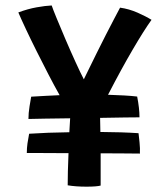

<svg xmlns="http://www.w3.org/2000/svg" viewBox="-20 -681 574 702"><path d="M84 -246Q84 -267 88 -292.2Q92 -317.5 94 -327.5Q120.5 -329 146.2 -330.5Q172 -332 198 -333Q178.5 -367.5 156.8 -409.5Q135 -451.5 113.8 -494Q92.5 -536.5 75 -573.8Q57.5 -611 47 -635.5Q81.5 -648.5 113.8 -654.2Q146 -660 169 -661Q173 -648.5 187 -614.5Q201 -580.5 219.2 -537.8Q237.5 -495 255.8 -455Q274 -415 286.5 -391Q292.5 -403 305 -428.8Q317.5 -454.5 333.5 -486.8Q349.5 -519 366 -551.5Q382.5 -584 396.8 -611Q411 -638 419 -653Q451.5 -648.5 482.8 -634.8Q514 -621 534 -608.5Q506 -569.5 464.8 -499Q423.5 -428.5 375 -334.5Q406.5 -333.5 433.8 -332Q461 -330.5 481.5 -328Q490 -285 490 -252Q476 -252 436.2 -251.5Q396.5 -251 346 -250Q346.5 -226.5 347 -198.5Q427.5 -198 486.5 -194Q488 -182 490.2 -160.2Q492.5 -138.5 491.5 -119.5Q476.5 -119.5 437 -120Q397.5 -120.5 348 -120.5Q348 -98 348 -73Q348 -48 348 -28.2Q348 -8.5 348 -2.5Q333 1.5 296 1.5Q256.5 1.5 227.5 -3.5Q227.5 -24 228.2 -55.2Q229 -86.5 230.5 -121Q177 -121.5 134.5 -121.5Q92 -121.5 78 -121.5Q78 -139.5 80.5 -157Q83 -174.5 86.5 -192Q153 -196.5 233.5 -197.5Q235 -225 236.5 -248.5Q184 -248 142 -247.2Q100 -246.5 84 -246Z"/></svg>

Font: Grandstander Medium
Style: Regular
Weight: 500
Designer: Tyler Finck
Foundry: Etcetera Type Co
Version: Version 1.200; ttfautohint (v1.8.3)